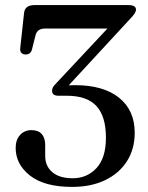

<svg xmlns="http://www.w3.org/2000/svg" viewBox="-20 -720 580 754"><path d="M509 -198.5Q509 -134.5 478.5 -86.8Q448 -39 392.8 -12.5Q337.5 14 263 14Q155 14 98.2 -30.2Q41.5 -74.5 41.5 -139Q41.5 -171.5 59 -190.2Q76.5 -209 103.5 -209Q130.5 -209 144 -193.5Q157.5 -178 157.5 -150.5V-107.5Q157.5 -67.5 185.5 -43.8Q213.5 -20 265.5 -20Q322 -20 359 -60Q396 -100 396 -179Q396 -263 358.8 -303.5Q321.5 -344 242.5 -344H210Q184.5 -344 184.5 -363.5Q184.5 -371 188.2 -377.8Q192 -384.5 203.5 -396L402 -608H157.5Q126 -608 119.5 -581.5L105.5 -525.5Q100.5 -506 80.5 -506Q70.5 -506 64.2 -512.2Q58 -518.5 59.5 -531.5L74.5 -669Q77.5 -700 115.5 -700H484Q514 -700 514 -682.5Q514 -675.5 508.8 -667Q503.5 -658.5 487 -641.5L250 -385Q262.5 -385.5 275.5 -385.5Q386 -385.5 447.5 -336.2Q509 -287 509 -198.5Z"/></svg>

Font: Fraunces 9pt
Style: Regular
Weight: 400
Version: Version 1.000;[b76b70a41]